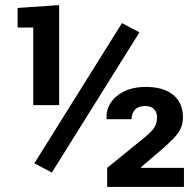

<svg xmlns="http://www.w3.org/2000/svg" viewBox="-20 -741 751 761"><path d="M49.8 0ZM185.5 -57.1 116.2 -93.8 463.4 -649.4 532.7 -612.8ZM214.4 -324.2H111.8V-631.8H49.8V-709.5L214.4 -720.7ZM709 0H404.8V-75.7L556.2 -198.7Q585.4 -223.1 594 -239.5Q602.5 -255.9 602.5 -275.9Q602.5 -294.9 591.1 -307.9Q579.6 -320.8 555.7 -320.8Q528.8 -320.8 515.1 -306.2Q501.5 -291.5 501.5 -268.6H403.3L402.3 -271.5Q399.4 -323.2 442.6 -359.9Q485.8 -396.5 558.1 -396.5Q628.4 -396.5 666.7 -364.7Q705.1 -333 705.1 -275.4Q705.1 -235.4 679 -204.8Q652.8 -174.3 592.3 -124L539.1 -78.6L540 -75.7H709Z"/></svg>

Font: Roboto Avanza Slab
Style: Bold
Weight: 700
Designer: Google
Version: Version 1.100263; 2013; ttfautohint (v0.94.20-1c74) -l 8 -r 